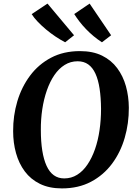

<svg xmlns="http://www.w3.org/2000/svg" viewBox="-20 -1037 762 1067"><path d="M324 10Q253.5 10 202 -15.2Q150.5 -40.5 117.8 -84.5Q85 -128.5 69 -186Q53 -243.5 53 -308Q52.5 -394 76.2 -473.8Q100 -553.5 147 -616.5Q194 -679.5 263.5 -716.2Q333 -753 424.5 -753Q496 -753 547.2 -727.8Q598.5 -702.5 631.2 -658.5Q664 -614.5 679.8 -558Q695.5 -501.5 696 -438.5Q696.5 -351.5 673 -270.8Q649.5 -190 602.5 -127Q555.5 -64 485.8 -27Q416 10 324 10ZM337 -45.5Q376.5 -45.5 409 -65.8Q441.5 -86 466.2 -122.8Q491 -159.5 508 -208.2Q525 -257 533.2 -314Q541.5 -371 541.5 -432Q541 -495 533.5 -544.2Q526 -593.5 510.5 -627.5Q495 -661.5 470.5 -679Q446 -696.5 411.5 -696.5Q372 -696.5 339.5 -676.2Q307 -656 282.2 -619.8Q257.5 -583.5 240.5 -535Q223.5 -486.5 215 -430.2Q206.5 -374 207 -314Q207 -250 215 -200Q223 -150 238.8 -115.5Q254.5 -81 279 -63.2Q303.5 -45.5 337 -45.5ZM597.5 -841 546.5 -802Q522.5 -817.5 500 -836.2Q477.5 -855 457.8 -875.5Q438 -896 421.5 -917.5Q405 -939 392.5 -959L478 -1017ZM391.5 -841 342 -802Q317 -815 289.5 -833.2Q262 -851.5 236.2 -873Q210.5 -894.5 189.5 -916.5Q168.5 -938.5 156 -958.5L244 -1017Z"/></svg>

Font: Merriweather 24pt
Style: Bold Italic
Weight: 700
Italic angle: -7.8°
Designer: Eben Sorkin
Foundry: Eben Sorkin
Version: Version 2.101